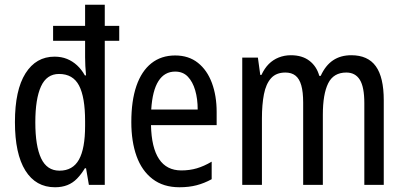

<svg xmlns="http://www.w3.org/2000/svg" viewBox="-20 -780 1705 810"><path d="M212 10Q131 10 87 -60.5Q43 -131 43 -265Q43 -400 87.5 -470.5Q132 -541 210 -541Q239 -541 262.5 -531.5Q286 -522 305 -504.5Q324 -487 338 -462H343Q341 -481 340 -501.5Q339 -522 339 -538V-608H204V-671H339V-760H422V-671H483V-608H422V0H355L343 -70H338Q323 -45 305 -26.5Q287 -8 264 1Q241 10 212 10ZM231 -60Q287 -60 313 -106.5Q339 -153 339 -249V-269Q339 -370 313.5 -419Q288 -468 229 -468Q177 -468 153 -415.5Q129 -363 129 -264Q129 -164 153.5 -112Q178 -60 231 -60Z M719 -546Q776 -546 815 -515Q854 -484 874 -430Q894 -376 894 -308V-252H617Q619 -157 651 -109Q683 -61 745 -61Q780 -61 810.5 -70Q841 -79 873 -98V-24Q842 -7 809.5 1.5Q777 10 737 10Q669 10 623.5 -25Q578 -60 556 -121.5Q534 -183 534 -265Q534 -355 555.5 -417.5Q577 -480 618.5 -513Q660 -546 719 -546ZM719 -478Q674 -478 648.5 -438Q623 -398 618 -318H814Q814 -363 803.5 -399Q793 -435 772.5 -456.5Q752 -478 719 -478Z M1462 -547Q1532 -547 1565.5 -500.5Q1599 -454 1599 -357V0H1517V-345Q1517 -413 1498 -443.5Q1479 -474 1441 -474Q1387 -474 1364.5 -428.5Q1342 -383 1342 -296V0H1259V-347Q1259 -392 1251 -420Q1243 -448 1226.5 -461Q1210 -474 1184 -474Q1145 -474 1123.5 -450Q1102 -426 1093.5 -382.5Q1085 -339 1085 -280V0H1002V-537H1068L1078 -464H1083Q1096 -492 1114 -510Q1132 -528 1156 -537.5Q1180 -547 1207 -547Q1255 -547 1285.5 -523.5Q1316 -500 1327 -460H1333Q1353 -504 1385 -525.5Q1417 -547 1462 -547Z"/></svg>

Font: Noto Sans Display Condensed
Style: Regular
Weight: 400
Width: 3
Designer: Monotype Design Team
Foundry: Monotype Imaging Inc.
Version: Version 2.003